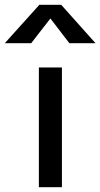

<svg xmlns="http://www.w3.org/2000/svg" viewBox="-103 -780 418 800"><path d="M59 -499H155V0H59ZM152 -760 295 -600H186L107 -703L27 -600H-83L61 -760Z"/></svg>

Font: Syne Medium
Style: Regular
Weight: 500
Designer: Lucas Descroix
Foundry: Bonjour Monde
Version: Version 2.200; ttfautohint (v1.8.4)